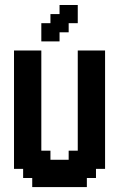

<svg xmlns="http://www.w3.org/2000/svg" viewBox="-20 -761 484 781"><path d="M296.3 -740.7V-666.7H259.3V-629.6H222.2V-592.6H148.1V-666.7H185.2V-703.7H222.2V-740.7ZM259.3 -148.1H296.3V-555.6H407.4V-74.1H370.4V-37H333.3V0H111.1V-37H74.1V-74.1H37V-555.6H148.1V-148.1H185.2V-111.1H259.3Z"/></svg>

Font: Jersey 15
Style: Regular
Weight: 400
Designer: Sarah Cadigan-Fried
Version: Version 1.001; ttfautohint (v1.8.4.7-5d5b)